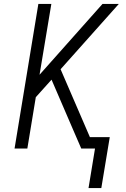

<svg xmlns="http://www.w3.org/2000/svg" viewBox="-20 -755 640 976"><path d="M495 201H430L463 0H393L351 -97L242 -350L162 -261L119 0H54L175 -735H241L181 -375L501 -735H584L288 -403L437 -58H538Z"/></svg>

Font: Iosevka SS04 Lt Ex Obl
Style: Regular
Weight: 300
Width: 7
Italic angle: -9°
Monospace: yes
Designer: Belleve Invis
Foundry: Belleve Invis
Version: Version 19.0.0; ttfautohint (v1.8.4)